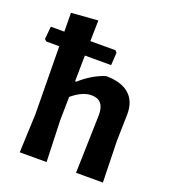

<svg xmlns="http://www.w3.org/2000/svg" viewBox="-134 -798 795 894"><g transform="rotate(20 264.0 -351.0)"><path d="M66 0 74 -193 70 -527H6L-4 -536L2 -599H69L68 -692L200 -702L198 -599H323L331 -589L327 -527H197L195 -399H201Q258 -450 322 -471Q398 -471 437.5 -436.5Q477 -402 476 -337L473 -204L478 0H345L353 -290Q353 -364 290 -364Q245 -364 194 -321L192 -205L199 0Z"/></g></svg>

Font: Alegreya Sans
Style: Bold
Weight: 700
Designer: Juan Pablo del Peral
Foundry: Huerta Tipografica
Version: Version 2.007